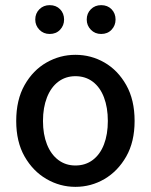

<svg xmlns="http://www.w3.org/2000/svg" viewBox="-20 -714 586 746"><path d="M273 12Q213 12 160.5 -18.5Q108 -49 75.5 -106Q43 -163 43 -244Q43 -326 75.5 -383.5Q108 -441 160.5 -471Q213 -501 273 -501Q334 -501 386 -471Q438 -441 470.5 -383.5Q503 -326 503 -244Q503 -163 470.5 -106Q438 -49 386 -18.5Q334 12 273 12ZM273 -71Q312 -71 340.5 -92.5Q369 -114 384 -153Q399 -192 399 -244Q399 -296 384 -335.5Q369 -375 340.5 -396.5Q312 -418 273 -418Q235 -418 206.5 -396.5Q178 -375 162.5 -335.5Q147 -296 147 -244Q147 -192 162.5 -153Q178 -114 206.5 -92.5Q235 -71 273 -71ZM373 -582Q349 -582 333 -598.5Q317 -615 317 -638Q317 -662 333 -678Q349 -694 373 -694Q398 -694 413.5 -678Q429 -662 429 -638Q429 -615 413.5 -598.5Q398 -582 373 -582ZM173 -582Q149 -582 133 -598.5Q117 -615 117 -638Q117 -662 133 -678Q149 -694 173 -694Q198 -694 213.5 -678Q229 -662 229 -638Q229 -615 213.5 -598.5Q198 -582 173 -582Z"/></svg>

Font: Assistant ExtraLight SemiBold
Style: Regular
Weight: 600
Version: Version 3.000